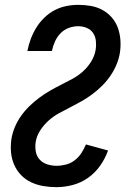

<svg xmlns="http://www.w3.org/2000/svg" viewBox="-20 -763 540 791"><path d="M213 8Q185 8 158.5 3.5Q132 -1 108.5 -12Q85 -23 67 -41.5Q49 -60 38.5 -84Q28 -108 25.5 -135Q23 -162 27 -190Q31 -215 41 -239Q51 -263 66.5 -285Q82 -307 101 -325.5Q120 -344 141.5 -360Q163 -376 185.5 -389Q208 -402 232 -414Q256 -426 279 -438.5Q302 -451 322 -469Q342 -487 356 -510Q370 -533 374 -558Q377 -576 375 -594.5Q373 -613 363.5 -627Q354 -641 337.5 -648Q321 -655 302 -655Q283 -655 263.5 -648Q244 -641 229.5 -626Q215 -611 206.5 -592Q198 -573 194 -554V-553H93V-554Q98 -579 107 -603Q116 -627 129.5 -649Q143 -671 162.5 -690Q182 -709 205 -721Q228 -733 253 -738Q278 -743 303 -743Q329 -743 354.5 -738.5Q380 -734 402 -722Q424 -710 440.5 -691Q457 -672 465.5 -648.5Q474 -625 476 -598.5Q478 -572 474 -546Q470 -521 460 -497Q450 -473 435 -451Q420 -429 401 -410Q382 -391 360.5 -375Q339 -359 316 -346Q293 -333 269.5 -321Q246 -309 223 -296.5Q200 -284 180 -266Q160 -248 145.5 -225.5Q131 -203 127 -178Q124 -158 127.5 -138.5Q131 -119 143.5 -105.5Q156 -92 174.5 -86Q193 -80 213 -80Q232 -80 251.5 -85Q271 -90 287.5 -102.5Q304 -115 315 -132Q326 -149 334 -168L425 -143Q414 -111 393 -81Q372 -51 343 -30.5Q314 -10 280 -1Q246 8 213 8Z"/></svg>

Font: Iosevka Curly Semibold
Style: Italic
Weight: 600
Italic angle: -9°
Monospace: yes
Designer: Belleve Invis
Foundry: Belleve Invis
Version: Version 22.1.2; ttfautohint (v1.8.4)